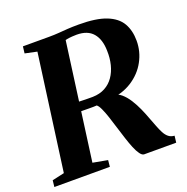

<svg xmlns="http://www.w3.org/2000/svg" viewBox="-142 -874 971 998"><g transform="rotate(-20 344.0 -375.0)"><path d="M-9 0 -5 -36 62 -51 149 -691.5 83 -705.5 87.5 -743H231.5Q262 -743 286.5 -745Q311 -747 337.2 -748.8Q363.5 -750.5 398.5 -750.5Q495 -750.5 550.5 -728.5Q606 -706.5 629.5 -665.8Q653 -625 653 -568.5Q653 -508.5 624.2 -455.8Q595.5 -403 541.5 -368.5Q487.5 -334 410.5 -328L439.5 -344Q464.5 -343.5 485.5 -325.8Q506.5 -308 523.8 -280.8Q541 -253.5 554 -224.5Q567 -195.5 575.5 -172Q586.5 -144 595.5 -120Q604.5 -96 614.2 -77.5Q624 -59 637.2 -48.5Q650.5 -38 669.5 -37L665 0H488Q477 0 465.5 -15.8Q454 -31.5 443.5 -57.2Q433 -83 423.5 -112.5Q412.5 -146 402.2 -180Q392 -214 382 -244Q372 -274 362.2 -295Q352.5 -316 343 -323Q336.5 -322.5 324.5 -322.2Q312.5 -322 298.5 -322.2Q284.5 -322.5 271.2 -322.5Q258 -322.5 248 -322.5L254 -373.5Q261.5 -373.5 273.5 -373Q285.5 -372.5 298.5 -372.2Q311.5 -372 322.5 -372Q333.5 -372 339 -372Q378.5 -373 407.5 -388.8Q436.5 -404.5 455.5 -432Q474.5 -459.5 483.5 -495.5Q492.5 -531.5 491 -572.5Q490 -635 460.2 -669.8Q430.5 -704.5 370 -704.5Q359.5 -704.5 345 -703.5Q330.5 -702.5 315.8 -699.8Q301 -697 290.5 -692L311 -723.5L220 -51L301.5 -36L298 0Z"/></g></svg>

Font: Merriweather 72pt ExtraBold
Style: Italic
Weight: 800
Italic angle: -7.8°
Version: Version 2.101